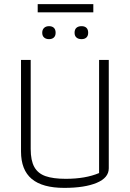

<svg xmlns="http://www.w3.org/2000/svg" viewBox="-20 -903 632 932"><path d="M163 -883H433V-843H163ZM185 -744Q185 -759 194 -767.5Q203 -776 218 -776Q233 -776 241.5 -768Q250 -760 250 -744Q250 -729 241.5 -721Q233 -713 218 -713Q203 -713 194 -721Q185 -729 185 -744ZM342 -744Q342 -760 351 -768Q360 -776 376 -776Q391 -776 399.5 -768Q408 -760 408 -744Q408 -729 399.5 -721Q391 -713 376 -713Q360 -713 351 -721Q342 -729 342 -744ZM82 -168V-612H129V-180Q129 -124 146.5 -92.5Q164 -61 201 -48Q238 -35 299 -35Q395 -35 461 -63V-612H508V-86Q508 -40 449.5 -15.5Q391 9 292 9Q186 9 134 -34.5Q82 -78 82 -168Z"/></svg>

Font: Athiti Light
Style: Regular
Weight: 300
Designer: CadsonDemak Team
Foundry: CadsonDemak
Version: Version 1.032